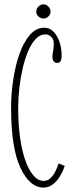

<svg xmlns="http://www.w3.org/2000/svg" viewBox="-20 -836 329 866"><path d="M176.5 10Q113.5 10 71.8 -80Q30 -170 30 -349Q30 -412 39.5 -475.8Q49 -539.5 67.8 -592.8Q86.5 -646 114.8 -678.5Q143 -711 180 -711Q204.5 -711 222 -692.5Q239.5 -674 248.8 -645.5Q258 -617 258 -586.5Q258 -566 252.5 -559Q247 -552 238 -552Q228.5 -552 222.5 -559Q216.5 -566 216.5 -581Q216.5 -590 218 -597.2Q219.5 -604.5 221 -614.2Q222.5 -624 222.5 -640Q222.5 -659 210.8 -670Q199 -681 184.5 -681Q161 -681 141.5 -660.8Q122 -640.5 107.2 -606Q92.5 -571.5 82.5 -528.5Q72.5 -485.5 67.2 -439.2Q62 -393 62 -350Q62 -287.5 68 -235.5Q74 -183.5 84.8 -143.5Q95.5 -103.5 110 -76Q124.5 -48.5 141.2 -34.2Q158 -20 176.5 -20Q195 -20 208.5 -33.2Q222 -46.5 230.8 -65Q239.5 -83.5 244.5 -99L272 -88Q264.5 -64.5 251 -42Q237.5 -19.5 218.8 -4.8Q200 10 176.5 10ZM176 -752.5Q163.5 -752.5 153.5 -761.8Q143.5 -771 143.5 -783.5Q143.5 -796.5 153.5 -806.5Q163.5 -816.5 176 -816.5Q188.5 -816.5 198.2 -806.5Q208 -796.5 208 -783.5Q208 -771 198.2 -761.8Q188.5 -752.5 176 -752.5Z"/></svg>

Font: Imbue Thin 10pt Thin
Style: Regular
Weight: 250
Version: Version 1.102